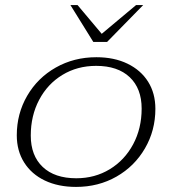

<svg xmlns="http://www.w3.org/2000/svg" viewBox="-20 -725 676 755"><path d="M46 -193Q46 -278 87 -348.5Q128 -419 199.5 -459.5Q271 -500 359 -500Q429 -500 481.5 -474.5Q534 -449 562.5 -403.5Q591 -358 591 -297Q591 -212 550 -141.5Q509 -71 438 -30.5Q367 10 279 10Q209 10 156.5 -15Q104 -40 75 -86Q46 -132 46 -193ZM537 -298Q537 -377 490 -421.5Q443 -466 358 -466Q284 -466 225.5 -430.5Q167 -395 134 -332.5Q101 -270 101 -192Q101 -113 148 -68.5Q195 -24 280 -24Q353 -24 411.5 -59.5Q470 -95 503.5 -157.5Q537 -220 537 -298ZM257 -705H285L380 -592L515 -705H543L401 -560H347Z"/></svg>

Font: Fahkwang ExtraLight
Style: Italic
Weight: 275
Italic angle: -10°
Designer: Suppakit Chalermlarp | Katatrad Co.,Ltd.
Foundry: Cadson Demak Co.,Ltd.
Version: Version 1.000; ttfautohint (v1.6)